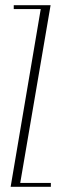

<svg xmlns="http://www.w3.org/2000/svg" viewBox="-20 -720 237 740"><path d="M33 -700H175L58 -15H176V0H21L137 -685H33Z"/></svg>

Font: Dorsa
Style: Regular
Weight: 400
Version: Version 1.002